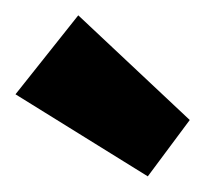

<svg xmlns="http://www.w3.org/2000/svg" viewBox="-20 -719 265 248"><path d="M170.9 -491.2 0 -597.2 81.1 -699.2 225.1 -564Z"/></svg>

Font: Righteous
Style: Regular
Weight: 400
Version: Version 1.000